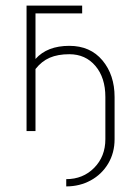

<svg xmlns="http://www.w3.org/2000/svg" viewBox="-20 -469 493 687"><path d="M390 -122V29Q390 78 367 116.5Q344 155 304.5 176.5Q265 198 217 198V172Q277 172 317 131.5Q357 91 357 29V-122Q357 -191 321.5 -233Q286 -275 228 -275Q187 -275 158 -262.5Q129 -250 107 -222V0H75V-449H274V-421H107V-258Q149 -305 228 -305Q303 -305 346.5 -253Q390 -201 390 -122Z"/></svg>

Font: Poiret One
Style: Regular
Weight: 400
Designer: Denis Masharov (denis.masharov@gmail.com), Cyreal (Charset Expansion)
Foundry: Denis Masharov
Version: Version 1.101